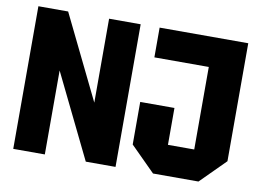

<svg xmlns="http://www.w3.org/2000/svg" viewBox="-76 -814 1260 928"><g transform="rotate(10 554.5 -350.0)"><path d="M41 0V-700H187L388 -288V-700H543V0H397L196 -412V0ZM606 -121V-330H774V-149H903V-554H636V-700H1071V-121L950 0H727Z"/></g></svg>

Font: Tektur SemiCondensed
Style: Bold
Weight: 700
Width: 4
Designer: Adam Jagosz
Foundry: Adam Jagosz
Version: Version 1.005;gftools[0.9.30]